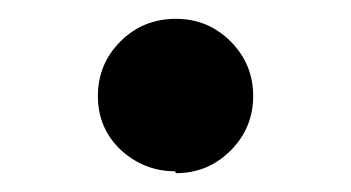

<svg xmlns="http://www.w3.org/2000/svg" viewBox="-20 -434 373 204"><path d="M167 -250 166 -252Q133 -252 108 -275Q84 -298 84 -332Q84 -366 108 -390Q132 -414 167 -414Q201 -414 225 -390Q249 -366 249 -332Q249 -298 225 -274Q201 -250 167 -250Z"/></svg>

Font: Libra Serif Modern
Style: Bold
Weight: 700
Designer: Stefan Peev, Context Ltd
Foundry: Ascender Corporation
Version: Version 1.000